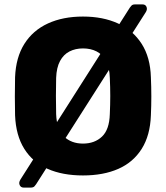

<svg xmlns="http://www.w3.org/2000/svg" viewBox="-20 -785 752 870"><path d="M356 10Q263.6 10 195.9 -19.8Q128.3 -49.6 90.1 -110.5Q51.9 -171.4 48.3 -262.3Q47.3 -304.8 47.3 -348.1Q47.3 -391.5 48.3 -435.2Q51.9 -525.1 90.5 -586.3Q129.1 -647.5 197.3 -678.8Q265.5 -710 356 -710Q446.5 -710 514.7 -678.8Q582.9 -647.5 622 -586.3Q661.1 -525.1 663.7 -435.2Q665.7 -391.5 665.7 -348.1Q665.7 -304.8 663.7 -262.3Q660.5 -171.4 622.1 -110.5Q583.7 -49.6 516.1 -19.8Q448.4 10 356 10ZM356 -134.4Q408.9 -134.4 442.2 -166.1Q475.5 -197.7 477.6 -267.9Q479.6 -311.6 479.6 -350.6Q479.6 -389.6 477.6 -432.1Q476.3 -478.9 460.4 -508.5Q444.5 -538.1 417.8 -551.9Q391.1 -565.6 356 -565.6Q321.9 -565.6 294.9 -551.9Q267.9 -538.1 252 -508.5Q236.1 -478.9 234.4 -432.1Q233.4 -389.6 233.4 -350.6Q233.4 -311.6 234.4 -267.9Q237.1 -197.7 270.3 -166.1Q303.5 -134.4 356 -134.4ZM87 65Q74.4 65 69.2 53.7Q64 42.4 72.5 28.6L568.4 -750.6Q570.4 -754 575.7 -759.5Q581 -765 591 -765H626.2Q639.1 -765 643.9 -753.9Q648.6 -742.8 640.6 -729.9L143.5 50Q141.5 53.4 136.2 59.2Q130.9 65 119.6 65Z"/></svg>

Font: Rubik Light
Style: Regular
Weight: 300
Designer: Hubert and Fischer
Foundry: Hubert and Fischer
Version: Version 2.300;gftools[0.9.30]